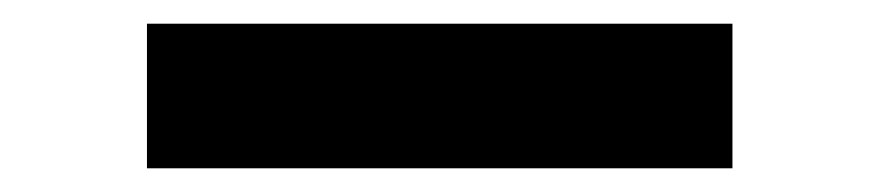

<svg xmlns="http://www.w3.org/2000/svg" viewBox="-20 -142 742 162"><path d="M104 -122H598V0H104Z"/></svg>

Font: Be Vietnam ExtraBold
Style: Regular
Weight: 800
Designer: Gabriel Lam
Foundry: TypeRant
Version: Version 4.000